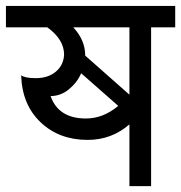

<svg xmlns="http://www.w3.org/2000/svg" viewBox="-30 -633 616 653"><path d="M259.8 -443.8 410.2 -311V-540H219.2Q259.8 -496.6 259.8 -443.8ZM246.1 -383.8Q231.9 -351.6 204.1 -329.1Q176.8 -306.6 142.1 -306.2Q168.9 -230 262.2 -230Q321.3 -230 372.1 -272.9ZM188 -446.8Q188 -499 130.9 -540H-9.8V-612.8H565.9V-540H483.9V0H410.2V-210Q349.6 -157.2 268.1 -157.2Q171.4 -157.2 108.4 -216.8Q44.9 -276.9 42 -377Q54.7 -367.2 91.8 -367.2Q133.3 -367.2 159.7 -389.2Q186 -411.1 188 -446.8Z"/></svg>

Font: Miedinger*
Style: Book
Weight: 400
Version: Version 001.000